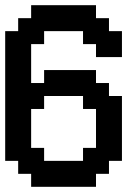

<svg xmlns="http://www.w3.org/2000/svg" viewBox="-20 -720 540 740"><path d="M300 -300H350V-150H300V-100H150V-150H100V-300H150V-350H300ZM400 -600V-650H350V-700H100V-650H50V-600H0V-100H50V-50H100V0H350V-50H400V-100H450V-350H400V-400H350V-450H150V-400H100V-550H150V-600H300V-550H350V-500H450V-600Z"/></svg>

Font: Analogue OS
Style: Regular
Weight: 400
Designer: AbFarid
Version: Version 1.000